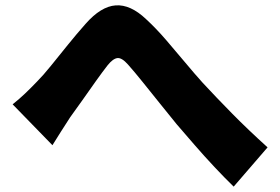

<svg xmlns="http://www.w3.org/2000/svg" viewBox="-20 -699 1040 714"><path d="M27 -311Q52 -331 73 -351Q94 -371 118 -396Q140 -418 169.5 -454.5Q199 -491 232.5 -532.5Q266 -574 298 -610Q355 -675 410 -679Q465 -683 523 -628Q560 -594 597.5 -550.5Q635 -507 670 -465Q705 -423 733 -392Q783 -338 842.5 -277.5Q902 -217 975 -151L849 -5Q815 -38 777.5 -78Q740 -118 704 -159.5Q668 -201 637 -237Q607 -274 574 -315Q541 -356 510.5 -394Q480 -432 456 -459Q433 -485 416.5 -483Q400 -481 380 -456Q362 -433 337 -398Q312 -363 286.5 -326.5Q261 -290 241 -263Q223 -236 206 -208.5Q189 -181 175 -159Z"/></svg>

Font: Source Han Sans CN Heavy
Style: Regular
Weight: 900
Designer: Ryoko NISHIZUKA 西塚涼子 (kana, bopomofo & ideographs); Paul D. Hunt (Latin, Greek & Cyrillic); Sandoll Communications 산돌커뮤니
Foundry: Adobe
Version: Version 2.000;hotconv 1.0.107;makeotfexe 2.5.65593